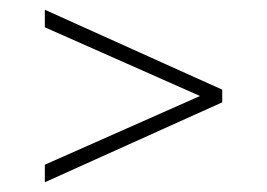

<svg xmlns="http://www.w3.org/2000/svg" viewBox="-20 -577 548 394"><path d="M72 -203V-239L404 -386V-374L72 -521V-557L436 -393V-367Z"/></svg>

Font: Encode Sans Condensed Thin
Style: Regular
Weight: 100
Width: 3
Designer: Multiple Designers
Foundry: Impallari Type
Version: Version 3.002